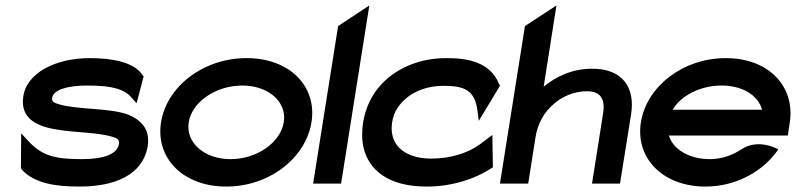

<svg xmlns="http://www.w3.org/2000/svg" viewBox="-20 -676 2931 707"><path d="M195 -198C257 -188 339 -188 388 -174C411 -168 421 -162 418 -146C412 -109 364 -90 281 -90C181 -90 134 -103 85 -156L58 -185L57 -56L60 -52C106 0 187 11 272 11C440 11 511 -57 524 -138C534 -204 495 -237 449 -255C380 -279 268 -272 201 -291C178 -297 170 -302 172 -316C177 -345 226 -361 303 -361C395 -361 438 -347 464 -317L483 -296L509 -395L505 -399C475 -448 390 -462 312 -462C174 -462 78 -401 66 -323C52 -237 120 -209 195 -198Z M813 11C973 11 1106 -95 1127 -226C1148 -357 1048 -462 888 -462C728 -462 594 -357 573 -226C552 -95 653 11 813 11ZM872 -361C969 -361 1037 -301 1025 -226C1013 -151 926 -90 829 -90C732 -90 663 -151 675 -226C687 -301 775 -361 872 -361Z M1236 0 1340 -656 1225 -580 1133 0Z M1319 -131C1339 -48 1413 11 1550 11C1647 11 1730 -18 1787 -55L1795 -60L1793 -179L1745 -143C1702 -113 1642 -92 1567 -92C1543 -92 1520 -95 1500 -102C1447 -120 1414 -161 1424 -226C1427 -245 1433 -263 1444 -279C1475 -325 1532 -360 1615 -360C1694 -360 1728 -341 1738 -270L1743 -231L1821 -360L1818 -366C1785 -449 1699 -462 1625 -462C1582 -462 1544 -456 1506 -443C1410 -410 1335 -336 1317 -225C1312 -192 1312 -160 1319 -131Z M1925 0 1952 -171C1960 -224 1986 -265 2019 -293C2048 -319 2092 -340 2141 -340C2192 -340 2209 -311 2201 -260L2160 0H2263L2304 -256C2319 -352 2274 -423 2161 -423C2086 -423 2028 -394 1982 -357L2029 -656L1913 -580L1821 0Z M2578 11C2683 11 2778 -38 2835 -111L2846 -126L2831 -133C2830 -133 2767 -164 2710 -126C2676 -104 2637 -90 2594 -90C2518 -90 2458 -126 2443 -177H2881L2888 -224C2909 -356 2812 -462 2653 -462C2494 -462 2361 -357 2340 -226C2319 -95 2419 11 2578 11ZM2637 -361C2714 -361 2772 -325 2786 -272H2457C2487 -324 2559 -361 2637 -361Z"/></svg>

Font: Charger Pro
Style: BlkExtObl
Weight: 900
Designer: Jasper
Foundry: Cannot Into Space Fonts
Version: Version 1.09